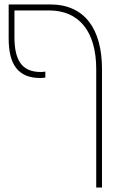

<svg xmlns="http://www.w3.org/2000/svg" viewBox="-20 -604 552 864"><path d="M161 -253C171 -253 178 -254 184 -255V-282C178 -281 173 -280 164 -280C74 -280 45 -338 45 -439V-557H201C337 -557 413 -461 413 -293V240H439V-292C439 -474 361 -584 206 -584H19V-431C19 -313 62 -253 161 -253Z"/></svg>

Font: Noto Sans Hebrew SemiCondensed Thin
Style: Regular
Weight: 100
Width: 4
Designer: Monotype Design Team
Foundry: Monotype Imaging Inc.
Version: Version 2.004